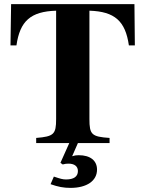

<svg xmlns="http://www.w3.org/2000/svg" viewBox="-20 -696 707 934"><path d="M317 0 274 96 285 104C296 101 304 100 313 100C342 100 359 113 359 136C359 163 339 177 301 177C285 177 272 173 248 165L242 163L226 200C263 213 289 218 323 218C402 218 452 184 452 129C452 85 419 59 363 59C351 59 343 60 331 64L359 0H513V-25C426 -31 415 -41 415 -117V-644C538 -640 590 -594 607 -475H636L634 -676H34L31 -475H60C77 -594 129 -640 253 -644V-117C253 -43 242 -32 156 -25V0Z"/></svg>

Font: XITS
Style: Bold
Weight: 700
Designer: MicroPress Inc., with final additions and corrections provided by Coen Hoffman, Elsevier (retired)
Version: Version 1.302